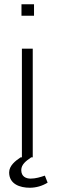

<svg xmlns="http://www.w3.org/2000/svg" viewBox="-20 -740 300 903"><path d="M140 -720H81V-666H140V-720ZM191 86C170 93 148 100 124 100C103 100 80 91 80 60C80 33 104 16 124 2L127 0H134V-511H83V0H77C53 16 23 39 23 71C23 126 74 143 120 143C149 143 178 135 204 119L191 86Z"/></svg>

Font: ChivoLight
Style: Regular
Weight: 300
Designer: Hector Gatti
Foundry: Omnibus-Type
Version: Version 1.004;PS 001.004;hotconv 1.0.88;makeotf.lib2.5.64775